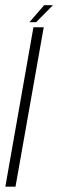

<svg xmlns="http://www.w3.org/2000/svg" viewBox="-34 -698 218 718"><path d="M-14 0H24L129.5 -596H91ZM76 -615H101L164 -678.5H131Z"/></svg>

Font: Anybody Condensed ExtraLight
Style: Italic
Weight: 250
Width: 3
Italic angle: -10°
Version: Version 1.113;gftools[0.9.25]